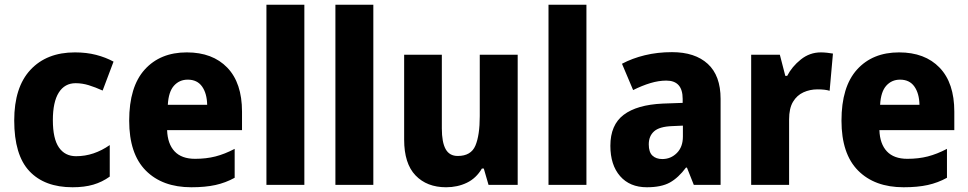

<svg xmlns="http://www.w3.org/2000/svg" viewBox="-20 -780 4084 810"><path d="M286 10Q168 10 104 -58Q40 -126 40 -272Q40 -412 108.5 -485.5Q177 -559 296 -559Q345 -559 385.5 -548.5Q426 -538 459 -520L413 -398Q382 -412 354.5 -420.5Q327 -429 299 -429Q253 -429 228 -389.5Q203 -350 203 -273Q203 -195 228.5 -158Q254 -121 301 -121Q339 -121 374.5 -133Q410 -145 443 -168V-35Q411 -12 373.5 -1Q336 10 286 10Z M768 -559Q877 -559 939 -494.5Q1001 -430 1001 -309V-231H685Q687 -173 716.5 -141.5Q746 -110 803 -110Q850 -110 889 -120Q928 -130 970 -152V-30Q932 -9 889 0.5Q846 10 787 10Q665 10 595 -60.5Q525 -131 525 -271Q525 -414 590.5 -486.5Q656 -559 768 -559ZM772 -444Q737 -444 714 -418.5Q691 -393 688 -338H854Q853 -386 832.5 -415Q812 -444 772 -444Z M1264 0H1104V-760H1264Z M1555 0H1395V-760H1555Z M2164 -549V0H2041L2021 -69H2013Q1989 -28 1949.5 -9Q1910 10 1862 10Q1781 10 1733 -40Q1685 -90 1685 -191V-549H1844V-238Q1844 -180 1860 -151Q1876 -122 1911 -122Q1967 -122 1985.5 -165.5Q2004 -209 2004 -290V-549Z M2454 0H2294V-760H2454Z M2815 -560Q2912 -560 2966 -510.5Q3020 -461 3020 -363V0H2907L2878 -73H2874Q2842 -30 2806 -10Q2770 10 2709 10Q2637 10 2596 -37Q2555 -84 2555 -165Q2555 -253 2611 -295.5Q2667 -338 2776 -343L2860 -346V-363Q2860 -440 2791 -440Q2759 -440 2724 -429.5Q2689 -419 2651 -400L2604 -511Q2647 -534 2700.5 -547Q2754 -560 2815 -560ZM2816 -248Q2762 -246 2739.5 -226Q2717 -206 2717 -171Q2717 -138 2732.5 -123.5Q2748 -109 2774 -109Q2810 -109 2835.5 -134.5Q2861 -160 2861 -204V-250Z M3443 -559Q3455 -559 3469 -557.5Q3483 -556 3494 -554L3480 -397Q3461 -403 3429 -403Q3397 -403 3369.5 -390.5Q3342 -378 3325.5 -350.5Q3309 -323 3309 -276V0H3149V-549H3270L3293 -460H3301Q3321 -499 3358.5 -529Q3396 -559 3443 -559Z M3773 -559Q3882 -559 3944 -494.5Q4006 -430 4006 -309V-231H3690Q3692 -173 3721.5 -141.5Q3751 -110 3808 -110Q3855 -110 3894 -120Q3933 -130 3975 -152V-30Q3937 -9 3894 0.5Q3851 10 3792 10Q3670 10 3600 -60.5Q3530 -131 3530 -271Q3530 -414 3595.5 -486.5Q3661 -559 3773 -559ZM3777 -444Q3742 -444 3719 -418.5Q3696 -393 3693 -338H3859Q3858 -386 3837.5 -415Q3817 -444 3777 -444Z"/></svg>

Font: Noto Sans SemiCondensed ExtraBold
Style: Regular
Weight: 800
Width: 4
Designer: Monotype Design Team
Foundry: Monotype Imaging Inc.
Version: Version 2.013; ttfautohint (v1.8.4.7-5d5b)